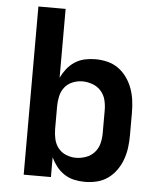

<svg xmlns="http://www.w3.org/2000/svg" viewBox="-53 -781 706 836"><g transform="rotate(5 300.0 -363.5)"><path d="M349 8Q325 8 302 3Q279 -2 259 -15Q239 -28 224.5 -46.5Q210 -65 200 -86V0H81V-735H200V-434Q210 -455 224.5 -473.5Q239 -492 259 -505Q279 -518 302 -523Q325 -528 349 -528Q376 -528 402 -521.5Q428 -515 449.5 -499.5Q471 -484 486.5 -462Q502 -440 511 -415Q520 -390 523.5 -363.5Q527 -337 527 -310V-210Q527 -183 523.5 -156.5Q520 -130 511 -105Q502 -80 486.5 -58Q471 -36 449.5 -20.5Q428 -5 402 1.5Q376 8 349 8ZM301 -93Q323 -93 345 -101Q367 -109 382 -126Q397 -143 402.5 -165Q408 -187 408 -210V-310Q408 -333 402.5 -355Q397 -377 382 -394Q367 -411 345 -419Q323 -427 301 -427Q279 -427 258 -418.5Q237 -410 223.5 -393Q210 -376 205 -354Q200 -332 200 -310V-210Q200 -188 205 -166Q210 -144 223.5 -127Q237 -110 258 -101.5Q279 -93 301 -93Z"/></g></svg>

Font: Iosevka Aile
Style: Bold
Weight: 700
Designer: Belleve Invis
Foundry: Belleve Invis
Version: Version 28.0.1; ttfautohint (v1.8.4)